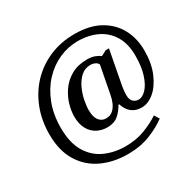

<svg xmlns="http://www.w3.org/2000/svg" viewBox="-180 -914 1280 1256"><g transform="rotate(-30 460.5 -286.0)"><path d="M443 142Q334 142 247.5 101.5Q161 61 110.5 -21Q60 -103 60 -227Q60 -331 94.5 -420Q129 -509 192 -575Q255 -641 341 -677.5Q427 -714 530 -714Q643 -714 719.5 -671Q796 -628 834.5 -555.5Q873 -483 873 -392Q873 -295 842.5 -224Q812 -153 766.5 -115Q721 -77 673 -77Q584 -77 554 -169H548Q527 -130 495.5 -103.5Q464 -77 412 -77Q371 -77 336 -95.5Q301 -114 280 -152Q259 -190 259 -248Q259 -288 273 -336.5Q287 -385 318 -429Q349 -473 398.5 -501Q448 -529 518 -529Q551 -529 575 -520Q599 -511 614 -499L655 -520H679L631 -267Q630 -263 627 -240Q624 -217 624 -199Q624 -162 641.5 -147Q659 -132 681 -132Q709 -132 738 -162Q767 -192 786 -250.5Q805 -309 805 -393Q805 -482 769 -542Q733 -602 669.5 -632.5Q606 -663 524 -663Q451 -663 383.5 -633Q316 -603 262.5 -546Q209 -489 177.5 -408Q146 -327 146 -226Q146 -113 188 -43Q230 27 300.5 58.5Q371 90 455 90Q536 90 602.5 64Q669 38 714 7L737 44Q687 82 612 112Q537 142 443 142ZM434 -132Q466 -132 486.5 -150Q507 -168 519 -196Q531 -224 536 -254L575 -458Q569 -472 553 -479.5Q537 -487 520 -487Q477 -487 447 -460Q417 -433 398 -392.5Q379 -352 370.5 -309.5Q362 -267 362 -235Q362 -184 382 -158Q402 -132 434 -132Z"/></g></svg>

Font: Noto Serif Tibetan Medium
Style: Regular
Weight: 500
Designer: Monotype Design Team
Foundry: Monotype Imaging Inc.
Version: Version 2.103; ttfautohint (v1.8.4.7-5d5b)